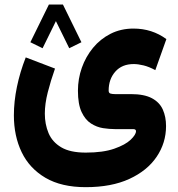

<svg xmlns="http://www.w3.org/2000/svg" viewBox="-20 -563 770 830"><path d="M332 -380.4 279.3 -354.5 221.7 -471.7 164.1 -354.5 111.3 -380.4 191.4 -543.5H252ZM350.6 246.1Q245.6 246.1 176.5 205.6Q107.4 165 73.7 95Q40 24.9 40 -64.5Q40 -124 53.2 -187.7Q66.4 -251.5 91.3 -314.9L217.8 -266.6Q199.2 -213.9 186.5 -164.1Q173.8 -114.3 173.8 -71.8Q173.8 -25.9 189.9 12.5Q206.1 50.8 244.6 73.7Q283.2 96.7 350.6 96.7Q425.8 96.7 473.9 79.8Q522 63 544.9 41Q567.9 19 567.9 3.9Q567.9 -4.9 555.2 -4.9H476.1Q453.1 -4.9 425.8 -9Q398.4 -13.2 373.5 -29.1Q348.6 -44.9 332.8 -78.6Q316.9 -112.3 316.9 -170.9Q316.9 -222.2 333.7 -270Q350.6 -317.9 382.1 -356.2Q413.6 -394.5 458 -417Q502.4 -439.5 557.1 -439.5Q637.2 -439.5 699.2 -394L651.4 -259.8Q624.5 -274.4 600.6 -280.3Q576.7 -286.1 558.1 -286.1Q507.3 -286.1 478.5 -253.4Q449.7 -220.7 449.7 -171.4Q449.7 -160.6 458 -158.4Q466.3 -156.2 476.1 -156.2H545.4Q603.5 -156.2 636.7 -138.4Q669.9 -120.6 683.8 -89.4Q697.8 -58.1 697.8 -18.1Q697.8 54.7 657.2 114.7Q616.7 174.8 539.3 210.4Q461.9 246.1 350.6 246.1Z"/></svg>

Font: Vazirmatn UI Black
Style: Regular
Weight: 900
Designer: Saber Rastikerdar
Foundry: Saber Rastikerdar
Version: Version 33.003